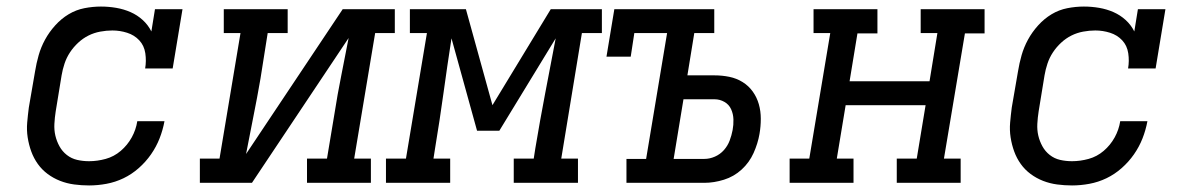

<svg xmlns="http://www.w3.org/2000/svg" viewBox="-20 -558 3640 586"><path d="M252 8Q229 8 206.5 5Q184 2 163.5 -6Q143 -14 125.5 -27Q108 -40 95.5 -57.5Q83 -75 75.5 -95.5Q68 -116 64.5 -138.5Q61 -161 63 -184Q65 -207 68 -230L87 -340Q91 -365 98 -389.5Q105 -414 117.5 -437Q130 -460 148.5 -480.5Q167 -501 189.5 -514.5Q212 -528 237.5 -533Q263 -538 288 -538Q312 -538 335 -534Q358 -530 378.5 -521Q399 -512 415.5 -497Q432 -482 442 -462L453 -530H537L507 -349H423Q427 -372 423.5 -395.5Q420 -419 405 -435Q390 -451 368 -458Q346 -465 323 -465Q305 -465 286 -461.5Q267 -458 250 -449.5Q233 -441 218.5 -427.5Q204 -414 193.5 -398Q183 -382 177 -364Q171 -346 168 -328L150 -218Q147 -199 146 -180Q145 -161 149 -144Q153 -127 161.5 -111.5Q170 -96 184 -85Q198 -74 215.5 -70Q233 -66 252 -66Q277 -66 302.5 -73Q328 -80 348.5 -97.5Q369 -115 382 -138.5Q395 -162 399 -188H482Q477 -161 467 -135.5Q457 -110 441 -87Q425 -64 403.5 -45Q382 -26 357 -14Q332 -2 305 3Q278 8 252 8Z M590 0V-74H650L714 -457H663V-530H858V-457H797L775 -318Q765 -260 753.5 -203Q742 -146 731 -88L1026 -530H1185V-457H1125L1061 -74H1112V0H917V-74H978L1001 -212Q1010 -270 1021.5 -327Q1033 -384 1044 -442L749 0Z M1158 0V-74H1219L1283 -457H1231V-530H1402L1483 -237L1661 -530H1817V-457H1756L1693 -74H1744V0H1548V-74H1609L1614 -106Q1628 -190 1644 -273.5Q1660 -357 1676 -441L1504 -159H1436L1358 -441Q1345 -357 1333.5 -273.5Q1322 -190 1308 -106L1303 -74H1354V0Z M1892 0V-73H1952L2016 -457H1916L1905 -385H1831L1855 -530H2160V-457H2099L2078 -328H2161Q2184 -328 2206 -323.5Q2228 -319 2246.5 -307.5Q2265 -296 2277.5 -278.5Q2290 -261 2296 -240Q2302 -219 2302 -195.5Q2302 -172 2298 -149Q2293 -120 2280 -91Q2267 -62 2243.5 -40.5Q2220 -19 2189.5 -9.5Q2159 0 2130 0ZM2036 -73H2130Q2146 -73 2162 -80Q2178 -87 2189.5 -100Q2201 -113 2207 -129Q2213 -145 2216 -161Q2219 -177 2218.5 -193.5Q2218 -210 2211.5 -224.5Q2205 -239 2191 -247Q2177 -255 2161 -255H2066Z M2390 0V-74H2450L2514 -457H2463V-530H2658V-456H2597L2573 -310H2817L2841 -457H2790V-530H2985V-456H2925L2861 -74H2912V0H2717V-74H2778L2805 -237H2561L2534 -74H2585V0Z M3252 8Q3229 8 3206.5 5Q3184 2 3163.5 -6Q3143 -14 3125.5 -27Q3108 -40 3095.5 -57.5Q3083 -75 3075.5 -95.5Q3068 -116 3064.5 -138.5Q3061 -161 3063 -184Q3065 -207 3068 -230L3087 -340Q3091 -365 3098 -389.5Q3105 -414 3117.5 -437Q3130 -460 3148.5 -480.5Q3167 -501 3189.5 -514.5Q3212 -528 3237.5 -533Q3263 -538 3288 -538Q3312 -538 3335 -534Q3358 -530 3378.5 -521Q3399 -512 3415.5 -497Q3432 -482 3442 -462L3453 -530H3537L3507 -349H3423Q3427 -372 3423.5 -395.5Q3420 -419 3405 -435Q3390 -451 3368 -458Q3346 -465 3323 -465Q3305 -465 3286 -461.5Q3267 -458 3250 -449.5Q3233 -441 3218.5 -427.5Q3204 -414 3193.5 -398Q3183 -382 3177 -364Q3171 -346 3168 -328L3150 -218Q3147 -199 3146 -180Q3145 -161 3149 -144Q3153 -127 3161.5 -111.5Q3170 -96 3184 -85Q3198 -74 3215.5 -70Q3233 -66 3252 -66Q3277 -66 3302.5 -73Q3328 -80 3348.5 -97.5Q3369 -115 3382 -138.5Q3395 -162 3399 -188H3482Q3477 -161 3467 -135.5Q3457 -110 3441 -87Q3425 -64 3403.5 -45Q3382 -26 3357 -14Q3332 -2 3305 3Q3278 8 3252 8Z"/></svg>

Font: Iosevka Curly Slab ExObl
Style: Regular
Weight: 400
Width: 7
Italic angle: -9°
Monospace: yes
Designer: Belleve Invis
Foundry: Belleve Invis
Version: Version 11.1.0; ttfautohint (v1.8.3)